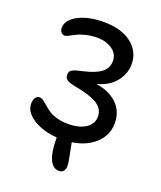

<svg xmlns="http://www.w3.org/2000/svg" viewBox="-139 -658 778 927"><g transform="rotate(20 250.0 -194.0)"><path d="M275.9 181.2Q210 181.2 210 33.2Q135.7 27.3 86.9 -4.4Q38.1 -36.1 38.1 -78.1Q38.1 -97.2 45.9 -109.1Q53.7 -121.1 67.9 -121.1Q76.7 -121.1 86.9 -113.5Q97.2 -106 109.6 -95Q122.1 -84 137.9 -73Q153.8 -62 179.9 -54.4Q206.1 -46.9 237.8 -46.9Q294.9 -46.9 328.9 -69.3Q362.8 -91.8 362.8 -128.9Q362.8 -167 329.3 -189.9Q295.9 -212.9 211.9 -229Q178.2 -234.9 166 -243.9Q153.8 -252.9 153.8 -271Q153.8 -287.6 168.2 -295.4Q182.6 -303.2 224.1 -312Q283.7 -325.7 311.3 -348.1Q338.9 -370.6 338.9 -407.2Q338.9 -442.4 307.6 -464.6Q276.4 -486.8 231 -486.8Q199.7 -486.8 171.6 -479.7Q143.6 -472.7 127.7 -464.4Q111.8 -456.1 97.9 -449Q84 -441.9 78.1 -441.9Q66.4 -441.9 59.1 -450.7Q51.8 -459.5 51.8 -473.1Q51.8 -514.2 104 -541.5Q156.2 -568.8 233.9 -568.8Q325.2 -568.8 377.2 -527.8Q429.2 -486.8 429.2 -421.9Q429.2 -375.5 397.7 -334.2Q366.2 -293 301.8 -274.9Q369.1 -265.6 409.7 -226.8Q450.2 -188 450.2 -127Q450.2 -65.9 405 -23.4Q359.9 19 286.1 29.8Q287.6 40.5 296.9 85Q306.2 129.4 306.2 145Q306.2 160.6 298.3 170.9Q290.5 181.2 275.9 181.2Z"/></g></svg>

Font: Shantell Sans Irregular Bouncy
Style: Regular
Weight: 400
Designer: Stephen Nixon, Anya Danilova, Shantell Martin
Foundry: Arrow Type
Version: Version 1.006;[9816181b4]